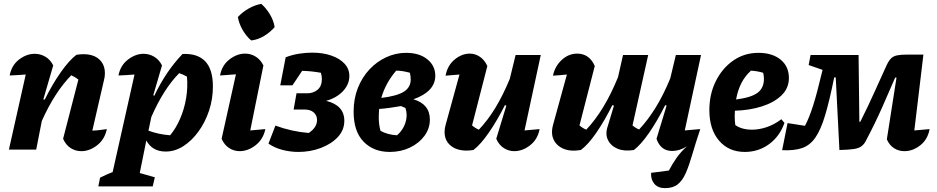

<svg xmlns="http://www.w3.org/2000/svg" viewBox="-20 -773 4841 992"><path d="M26 0 113 -388Q97 -387 77.5 -385.5Q58 -384 30 -383Q40 -436 78.5 -465.5Q117 -495 160 -495Q189 -495 214.5 -480Q240 -465 255 -435L204 -260L211 -258Q251 -339 294.5 -400.5Q338 -462 375 -490Q396 -493 411 -493Q463 -493 492.5 -466.5Q522 -440 522 -394Q522 -376 517 -358L457 -98Q482 -99 498.5 -101.5Q515 -104 532 -106Q521 -53 482 -22.5Q443 8 400 8Q370 8 345 -8Q320 -24 306 -56L385 -362Q367 -376 348 -384Q305 -340 267 -281Q229 -222 196 -148L167 0Z M488 190 497 145Q535 126 562 116L675 -388Q654 -386 633.5 -385Q613 -384 592 -383Q602 -435 641 -465Q680 -495 722 -495Q751 -495 776.5 -480Q802 -465 817 -435L772 -281L777 -278Q807 -341 843 -394.5Q879 -448 923 -494Q1000 -498 1040 -456.5Q1080 -415 1080 -326Q1080 -261 1060 -201Q1040 -141 1005.5 -93.5Q971 -46 927.5 -18Q884 10 836 10Q767 10 736 -47L702 121L780 143L769 190ZM747 -98Q797 -79 859 -74Q889 -110 910.5 -159.5Q932 -209 941.5 -265Q951 -321 946 -377Q925 -389 906 -395Q826 -315 762 -169Z M1351 -106Q1340 -53 1300.5 -22.5Q1261 8 1218 8Q1189 8 1164 -8Q1139 -24 1125 -56L1199 -389Q1177 -387 1157.5 -386Q1138 -385 1117 -383Q1126 -435 1165 -465.5Q1204 -496 1247 -496Q1276 -496 1301 -480.5Q1326 -465 1341 -435L1273 -99Q1313 -102 1351 -106ZM1330 -753Q1356 -730 1375 -698Q1394 -666 1399 -633Q1377 -607 1345 -587.5Q1313 -568 1278 -564Q1253 -585 1234 -617.5Q1215 -650 1209 -685Q1232 -710 1264 -728.5Q1296 -747 1330 -753Z M1522 12Q1480 12 1439.5 1.5Q1399 -9 1367 -31L1403 -124Q1488 -93 1575 -86Q1618 -114 1618 -153Q1618 -177 1601 -192Q1584 -207 1555 -207H1497L1512 -291H1568Q1599 -291 1621 -309.5Q1643 -328 1643 -365Q1643 -380 1638 -397Q1588 -406 1541 -407L1491 -332H1428L1456 -477Q1490 -490 1525 -495.5Q1560 -501 1593 -501Q1648 -501 1691.5 -486Q1735 -471 1760 -444Q1785 -417 1785 -381Q1785 -337 1752 -302Q1719 -267 1665 -252Q1759 -229 1759 -149Q1759 -101 1725.5 -65Q1692 -29 1637.5 -8.5Q1583 12 1522 12Z M1994 12Q1910 12 1858.5 -41Q1807 -94 1807 -196Q1807 -263 1829 -318.5Q1851 -374 1889 -414.5Q1927 -455 1976 -477.5Q2025 -500 2078 -500Q2147 -500 2188 -466.5Q2229 -433 2229 -382Q2229 -300 2116 -260Q2201 -235 2201 -155Q2201 -109 2173 -71Q2145 -33 2098 -10.5Q2051 12 1994 12ZM2102 -362Q2102 -377 2098 -397Q2080 -402 2062.5 -405Q2045 -408 2027 -408Q1972 -344 1950 -267Q2032 -277 2067 -299.5Q2102 -322 2102 -362ZM1937 -166Q1937 -128 1946 -97Q1982 -77 2031 -74Q2054 -93 2067.5 -121Q2081 -149 2081 -179Q2081 -196 2075 -215Q2064 -219 2052 -225Q2023 -220 1995 -216Q1967 -212 1939 -210Q1937 -188 1937 -166ZM2004 -58Q2006 -59 2008 -60Z M2544 -56 2596 -227 2589 -230Q2548 -149 2505.5 -87.5Q2463 -26 2426 2Q2407 5 2391 5Q2339 5 2308 -21Q2277 -47 2277 -91Q2277 -111 2283 -130L2354 -388Q2318 -385 2282 -382Q2292 -435 2329 -465.5Q2366 -496 2407 -496Q2435 -496 2459 -480Q2483 -464 2498 -432L2419 -125Q2435 -111 2454 -103Q2500 -151 2539.5 -216Q2579 -281 2614 -366L2644 -489H2774L2690 -99Q2710 -101 2729 -102.5Q2748 -104 2768 -106Q2758 -53 2719 -22.5Q2680 8 2637 8Q2608 8 2583 -8Q2558 -24 2544 -56Z M2981 2Q2929 11 2892.5 -4Q2856 -19 2840.5 -51.5Q2825 -84 2838 -130L2909 -388Q2890 -386 2872 -384.5Q2854 -383 2837 -382Q2847 -431 2882.5 -463.5Q2918 -496 2962 -496Q3025 -496 3053 -432L2974 -125Q2990 -111 3009 -103Q3056 -153 3096.5 -219.5Q3137 -286 3173 -374L3199 -489H3329L3248 -125Q3264 -111 3282 -104Q3328 -153 3368 -218Q3408 -283 3443 -368L3472 -489H3602L3518 -99Q3537 -101 3557 -102.5Q3577 -104 3598 -106Q3573 -31 3556.5 26Q3540 83 3523 121.5Q3506 160 3481.5 179.5Q3457 199 3416 199Q3380 199 3361 177Q3342 155 3344 120L3436 108Q3453 75 3475 43.5Q3497 12 3529 -17Q3491 7 3453 7Q3393 7 3372 -56L3424 -227L3417 -230Q3376 -148 3333.5 -86.5Q3291 -25 3255 2Q3206 10 3171 -4.5Q3136 -19 3121 -50Q3106 -81 3120 -121L3152 -227L3144 -230Q3103 -148 3060.5 -86.5Q3018 -25 2981 2Z M3828 12Q3745 12 3695 -46.5Q3645 -105 3645 -204Q3645 -287 3678.5 -354Q3712 -421 3769 -460.5Q3826 -500 3899 -500Q3970 -500 4013 -465Q4056 -430 4056 -370Q4056 -317 4017.5 -280Q3979 -243 3915.5 -223Q3852 -203 3777 -201Q3776 -187 3776 -171Q3776 -149 3779 -127Q3812 -103 3866 -103Q3902 -103 3941 -116Q3980 -129 4017 -157L4033 -138Q4009 -69 3954 -28.5Q3899 12 3828 12ZM3927 -366Q3927 -381 3923 -397Q3893 -406 3860 -408Q3830 -381 3811 -344.5Q3792 -308 3783 -259Q3861 -269 3894 -293.5Q3927 -318 3927 -366Z M4653 8Q4623 8 4599 -7.5Q4575 -23 4562 -53L4612 -372H4605Q4579 -312 4541 -225.5Q4503 -139 4457 -52Q4447 -30 4432.5 -18.5Q4418 -7 4391 -3Q4364 1 4317 2L4298 -373H4290Q4266 -254 4243.5 -178.5Q4221 -103 4193 -62.5Q4165 -22 4124 -8Q4083 6 4021 3L4049 -137L4139 -123Q4161 -164 4181.5 -229Q4202 -294 4224 -388L4230 -412L4158 -437L4168 -489H4416L4420 -144H4425Q4469 -232 4502 -306Q4535 -380 4560 -434Q4571 -458 4583 -470.5Q4595 -483 4615 -487Q4635 -491 4668 -491H4751L4704 -99Q4743 -102 4783 -106Q4773 -52 4734.5 -22Q4696 8 4653 8Z"/></svg>

Font: Piazzolla
Style: Bold Italic
Weight: 700
Italic angle: -11.3°
Designer: Juan Pablo del Peral
Foundry: Huerta Tipografica
Version: Version 1.330